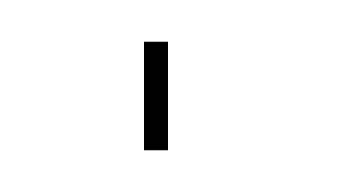

<svg xmlns="http://www.w3.org/2000/svg" viewBox="-20 -72 164 92"><path d="M49 -52V0H60.5V-52Z"/></svg>

Font: Anybody Thin
Style: Regular
Weight: 100
Designer: Tyler Finck
Foundry: Etcetera Type Company
Version: Version 1.114;gftools[0.9.25]